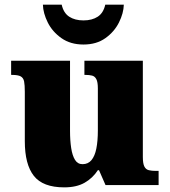

<svg xmlns="http://www.w3.org/2000/svg" viewBox="-20 -798 731 828"><path d="M257 10Q165 10 126 -39.5Q87 -89 87 -189V-402Q87 -431 84 -446.5Q81 -462 69.5 -468.5Q58 -475 32 -475H28V-536H282V-234Q282 -192 287 -159.5Q292 -127 303.5 -108.5Q315 -90 336 -90Q360 -90 374.5 -107.5Q389 -125 395.5 -157.5Q402 -190 402 -235V-417Q402 -444 395.5 -456.5Q389 -469 377 -472Q365 -475 348 -475H344V-536H596V-121Q596 -93 602.5 -80Q609 -67 622 -64Q635 -61 652 -61H664V0H435L407 -64H402Q380 -30 345 -10Q310 10 257 10ZM340 -606Q284 -606 245 -633.5Q206 -661 186 -701Q166 -741 165 -778H246Q254 -742 278.5 -726Q303 -710 340 -710Q377 -710 401.5 -726Q426 -742 434 -778H514Q513 -741 493 -701Q473 -661 434.5 -633.5Q396 -606 340 -606Z"/></svg>

Font: Noto Rashi Hebrew Black
Style: Regular
Weight: 900
Version: Version 1.006